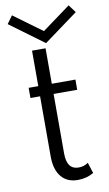

<svg xmlns="http://www.w3.org/2000/svg" viewBox="-100 -956 579 1021"><g transform="rotate(-10 189.0 -445.5)"><path d="M235 16Q284 16 321 -7L302.5 -65Q280.5 -48.5 250.5 -48.5Q187 -48.5 187 -136V-457H314.5V-512H187V-703.5H114V-512H62V-457H114V-132Q114 -61.5 145.8 -22.8Q177.5 16 235 16ZM194.5 -730 378.5 -865 347.5 -907 194.5 -795 41.5 -907 11 -865Z"/></g></svg>

Font: Spartan
Style: Regular
Weight: 400
Designer: Matt Bailey, Mirko Velimirovic
Foundry: Matt Bailey
Version: Version 1.003; ttfautohint (v1.8.3)